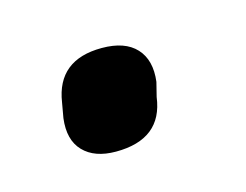

<svg xmlns="http://www.w3.org/2000/svg" viewBox="-36 -520 268 209"><g transform="rotate(-15 98.0 -415.5)"><path d="M75 -359Q51 -359 38.5 -372Q26 -385 29 -409L32 -426Q39 -472 89 -472Q115 -472 127.5 -458.5Q140 -445 137 -421L133 -405Q127 -359 75 -359Z"/></g></svg>

Font: Sofia Sans Condensed Medium
Style: Italic
Weight: 500
Italic angle: -9°
Designer: Botio Nikoltchev, Ani Petrova
Foundry: lettersoup
Version: Version 4.101; ttfautohint (v1.8.4.7-5d5b)